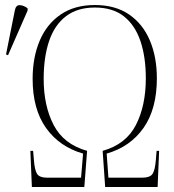

<svg xmlns="http://www.w3.org/2000/svg" viewBox="-20 -745 694 765"><path d="M107 0 101 -144H112L115 -108Q118 -68 127.5 -52.5Q137 -37 169 -37H303L311 -133Q217 -160 163.5 -235Q110 -310 110 -431Q110 -516 138 -582.5Q166 -649 221.5 -687Q277 -725 358 -725Q439 -725 494 -687.5Q549 -650 577 -584Q605 -518 605 -433Q605 -311 552 -235.5Q499 -160 405 -133L412 -37H545Q578 -37 588 -52.5Q598 -68 601 -108L604 -144H614L608 0H399L389 -144Q482 -170 521.5 -247Q561 -324 561 -433Q561 -518 539.5 -581.5Q518 -645 473.5 -680Q429 -715 358 -715Q288 -715 242.5 -680Q197 -645 175.5 -581Q154 -517 154 -431Q154 -323 194 -246.5Q234 -170 327 -144L316 0ZM12 -525 4 -528 39 -703Q43 -725 58.5 -724.5Q74 -724 90 -712V-703Z"/></svg>

Font: Noto Serif Display Condensed ExtraLight
Style: Regular
Weight: 200
Width: 3
Designer: Monotype Design Team
Foundry: Monotype Imaging Inc.
Version: Version 2.009